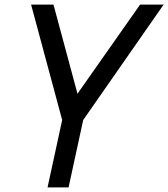

<svg xmlns="http://www.w3.org/2000/svg" viewBox="-20 -820 736 840"><path d="M188 0 252 -295 116 -800H214L319 -410L593 -800H696L344 -295L280 0Z"/></svg>

Font: Victor Mono Thin SemiBold
Style: Italic
Weight: 600
Italic angle: -12°
Monospace: yes
Version: Version 1.561;gftools[0.9.30]